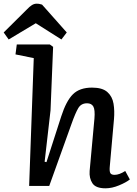

<svg xmlns="http://www.w3.org/2000/svg" viewBox="-58 -1008 742 1041"><path d="M646 -35Q626 -19 587.5 -3Q549 13 514 13Q461 13 443 -14.5Q425 -42 428 -81L454 -365Q458 -413 448 -430.5Q438 -448 414 -448Q382 -448 366.5 -422Q351 -396 330 -337L209 0H100L125 -693L26 -713L33 -767H212L230 -754L216 -410L184 -131L194 -129L274 -377Q301 -461 337.5 -497Q374 -533 441 -533Q497 -533 524 -509Q551 -485 557.5 -446Q564 -407 560 -362L537 -103Q535 -80 540 -70Q545 -60 563 -60Q589 -60 621 -81ZM304 -832 275 -794 136 -882 -11 -794 -38 -832 88 -957Q102 -972 114.5 -980Q127 -988 141 -988Q150 -988 156.5 -986.5Q163 -985 170 -983Z"/></svg>

Font: Literata 7pt Medium
Style: Italic
Weight: 500
Italic angle: -2°
Designer: Latin by Veronika Burian and Jose Scaglione. Greek by Irene Vlachou. Cyrillic by Vera Evstafieva
Foundry: TypeTogether
Version: Version 3.002